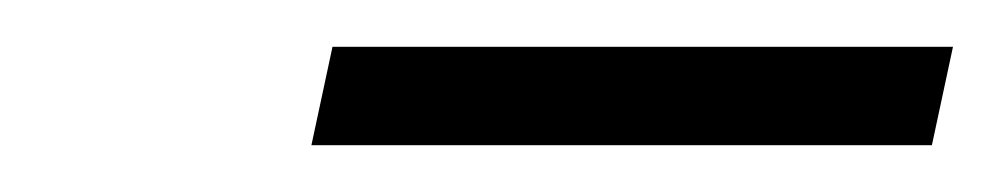

<svg xmlns="http://www.w3.org/2000/svg" viewBox="-20 -584 427 82"><path d="M113 -522 122 -564H387L378 -522Z"/></svg>

Font: Ysabeau Office Light
Style: Italic
Weight: 300
Italic angle: -12°
Designer: Christian Thalmann (Catharsis Fonts)
Version: Version 2.001;gftools[0.9.30]; featfreeze: tnum,lnum,ss02